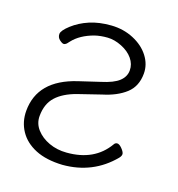

<svg xmlns="http://www.w3.org/2000/svg" viewBox="-133 -822 882 952"><g transform="rotate(20 308.5 -346.0)"><path d="M367 -375 250 -335Q182 -311 147 -272Q112 -233 112 -169Q112 -130 138.5 -100.5Q165 -71 207.5 -55.5Q250 -40 299 -44Q442 -55 505 -162Q510 -172 520.5 -173Q531 -174 545.5 -159.5Q560 -145 562.5 -134.5Q565 -124 554 -110Q457 7 301 20Q217 25 159.5 1.5Q102 -22 71.5 -67.5Q41 -113 41 -171Q41 -333 231 -396L340 -432Q402 -451 428.5 -476Q455 -501 455 -534Q455 -567 432.5 -594Q410 -621 371 -636.5Q332 -652 296.5 -649.5Q261 -647 231 -637Q162 -612 127 -567L116 -553Q109 -546 101.5 -545.5Q94 -545 79.5 -556Q65 -567 65 -585Q65 -603 100 -635Q135 -667 183 -687.5Q231 -708 293.5 -712.5Q356 -717 410 -694.5Q464 -672 495 -631.5Q526 -591 526 -543Q526 -476 483 -436.5Q440 -397 367 -375Z"/></g></svg>

Font: Fusion Kai T
Style: Regular
Weight: 400
Designer: Fontworks Inc.
Version: Version 24.134;May 13, 2024